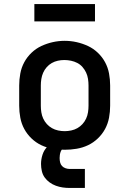

<svg xmlns="http://www.w3.org/2000/svg" viewBox="-20 -733 640 950"><path d="M300 8Q270 8 240.5 3Q211 -2 184.5 -14.5Q158 -27 136 -48Q114 -69 100 -95Q86 -121 80.5 -150.5Q75 -180 75 -210V-310Q75 -340 80.5 -369.5Q86 -399 100 -425Q114 -451 136 -472Q158 -493 185 -505.5Q212 -518 241 -524.5Q270 -531 300 -531Q330 -531 359 -524.5Q388 -518 415 -505.5Q442 -493 464 -472Q486 -451 500 -425Q514 -399 519.5 -369.5Q525 -340 525 -310V-210Q525 -180 519.5 -150.5Q514 -121 500 -95Q486 -69 464 -48Q442 -27 415.5 -14.5Q389 -2 359.5 3Q330 8 300 8ZM300 -84Q316 -84 332.5 -87.5Q349 -91 363 -99Q377 -107 388 -119Q399 -131 406 -146Q413 -161 415.5 -177.5Q418 -194 418 -210V-310Q418 -326 415.5 -342.5Q413 -359 406 -374Q399 -389 388 -401.5Q377 -414 362.5 -421.5Q348 -429 331.5 -432.5Q315 -436 298 -436Q282 -436 266 -432.5Q250 -429 236 -421Q222 -413 211 -400.5Q200 -388 193.5 -373Q187 -358 184.5 -342Q182 -326 182 -310V-210Q182 -194 184.5 -177.5Q187 -161 194 -146Q201 -131 212 -119Q223 -107 237 -99Q251 -91 267.5 -87.5Q284 -84 300 -84ZM400 197H325Q307 197 290 194.5Q273 192 256.5 186Q240 180 225.5 169.5Q211 159 201 145Q191 131 187 113.5Q183 96 183 78Q183 55 190.5 32Q198 9 214.5 -7.5Q231 -24 254 -30.5Q277 -37 300 -37V0Q292 0 287 6Q282 12 279.5 19.5Q277 27 276 34.5Q275 42 275 49Q275 60 277.5 70.5Q280 81 287 88.5Q294 96 304.5 99.5Q315 103 325 103H400ZM150 -627V-713H450V-627Z"/></svg>

Font: Zed Mono Semibold Extended
Style: Regular
Weight: 600
Width: 7
Monospace: yes
Designer: Belleve Invis
Foundry: Belleve Invis
Version: Version 1.0.0; ttfautohint (v1.8.4)